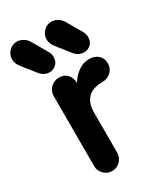

<svg xmlns="http://www.w3.org/2000/svg" viewBox="-216 -865 818 955"><g transform="rotate(-30 193.5 -387.5)"><path d="M136.2 10Q108.8 10 89.4 -9.6Q70 -29.2 70 -56.8V-458.5Q70 -486 89.8 -505.5Q109.5 -525 138.5 -525Q169 -525 185.9 -505.1Q202.8 -485.2 202.8 -457.8V-411.5L183.8 -423.2Q194.5 -447.2 212.8 -471.9Q231 -496.5 256.8 -513.2Q282.5 -530 314 -530Q345.5 -530 365.1 -512.2Q384.8 -494.5 384.8 -464Q384.8 -436.5 364.5 -417Q344.2 -397.5 312 -397.5Q273.8 -397.5 249.6 -383.8Q225.5 -370 214.1 -345.5Q202.8 -321 202.8 -288V-56.8Q202.8 -29.2 183.2 -9.6Q163.8 10 136.2 10ZM109 -570.8Q82 -571.8 61.5 -595.2L0.5 -672Q-10.5 -686 -14.5 -698.2Q-18.5 -710.5 -18.2 -722.8Q-16.5 -748.2 1.4 -766.2Q19.2 -784.2 44.8 -784.8Q61.8 -785.5 79.6 -775.5Q97.5 -765.5 108.8 -745.8L158 -660.8Q168 -643.8 167 -623.2Q166 -598 147.6 -583.5Q129.2 -569 109 -570.8ZM307.2 -570.8Q280.2 -571.8 259.8 -595.2L198.8 -672Q187.8 -686 183.8 -698.2Q179.8 -710.5 180 -722.8Q181.8 -748.2 199.6 -766.2Q217.5 -784.2 243 -784.8Q260 -785.5 277.9 -775.5Q295.8 -765.5 307 -745.8L356.2 -660.8Q366.2 -643.8 365.2 -623.2Q364.2 -598 345.9 -583.5Q327.5 -569 307.2 -570.8Z"/></g></svg>

Font: National Park
Style: Regular
Weight: 400
Designer: Andrea Herstowski, Ben Hoepner
Version: Version 1.009